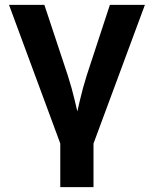

<svg xmlns="http://www.w3.org/2000/svg" viewBox="-20 -566 633 790"><path d="M230 29.8 17.1 -545.9H162.6L258.8 -255.9Q275.9 -203.1 288.3 -149.7Q300.8 -96.2 314 -40H282.7Q295.4 -96.2 307.9 -149.7Q320.3 -203.1 336.9 -255.9L432.1 -545.9H576.2L362.8 29.8ZM228 204.1V-3.9H364.7V204.1Z"/></svg>

Font: Inter Cardless
Style: Bold
Weight: 700
Designer: Rasmus Andersson
Foundry: rsms
Version: Version 4.001;git-9221beed3